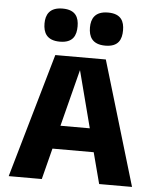

<svg xmlns="http://www.w3.org/2000/svg" viewBox="-54 -821 700 867"><g transform="rotate(5 295.5 -387.5)"><path d="M168 0 204 -141H391L428 0H577L409 -563H180L18 0ZM364 -247H231L297 -505ZM195 -625C255 -625 269 -660 269 -701C269 -740 255 -775 195 -775C135 -775 119 -740 119 -701C119 -660 135 -625 195 -625ZM401 -625C461 -625 475 -660 475 -701C475 -740 461 -775 401 -775C341 -775 325 -740 325 -701C325 -660 341 -625 401 -625Z"/></g></svg>

Font: OSH Darker Grotesque Black
Style: Regular
Weight: 900
Designer: Gabriel Lam
Foundry: TypeRant
Version: Version 1.000;Glyphs 3.1.1 (3148)